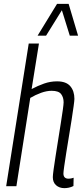

<svg xmlns="http://www.w3.org/2000/svg" viewBox="-20 -966 436 996"><path d="M309 -66Q309 -39 336 -39Q348 -39 362 -44L361 -1Q349 5 337 7.5Q325 10 314 10Q288 10 271 -5Q254 -20 254 -47Q254 -57 258 -86.5Q262 -116 268.5 -157Q275 -198 282 -242.5Q289 -287 295.5 -327.5Q302 -368 306 -397Q310 -426 310 -435Q310 -461 297 -478Q284 -495 248 -495Q222 -495 193 -484.5Q164 -474 137 -458L65 0H12L129 -740H182L144 -504Q176 -521 208.5 -532.5Q241 -544 276 -544Q323 -544 344.5 -519Q366 -494 366 -453Q366 -445 362 -415.5Q358 -386 351.5 -344.5Q345 -303 337.5 -258Q330 -213 323.5 -172Q317 -131 313 -102.5Q309 -74 309 -66ZM175 -781 276 -946H336L385 -781H342L301 -913L219 -781Z"/></svg>

Font: Georama SemiCondensed Light
Style: Italic
Weight: 300
Width: 4
Italic angle: -9°
Designer: Jean-Baptiste Levee
Foundry: Production Type
Version: Version 1.000